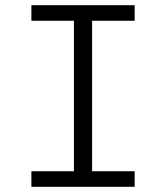

<svg xmlns="http://www.w3.org/2000/svg" viewBox="-20 -720 640 740"><path d="M101 0V-60H265V-640H101V-700H499V-640H335V-60H499V0Z"/></svg>

Font: DM Mono Light
Style: Regular
Weight: 300
Designer: Colophon Foundry
Foundry: Colophon Foundry
Version: Version 1.000; ttfautohint (v1.8.2.53-6de2)